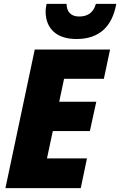

<svg xmlns="http://www.w3.org/2000/svg" viewBox="-20 -969 619 989"><path d="M374 -768C491 -768 558 -832 579 -949H474C459 -898 426 -884 387 -884C345 -884 323 -909 323 -949H220C218 -938 215 -924 215 -910C215 -825 268 -768 374 -768ZM8 0H396L428 -153H222L252 -294H443L476 -445H285L310 -563H515L547 -714H159Z"/></svg>

Font: Noto Sans SemiCondensed Black
Style: Italic
Weight: 900
Width: 4
Italic angle: -12°
Designer: Monotype Design Team
Foundry: Monotype Imaging Inc.
Version: Version 2.013